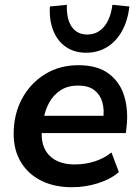

<svg xmlns="http://www.w3.org/2000/svg" viewBox="-20 -771 583 801"><path d="M280 10Q206 10 151.5 -17.5Q97 -45 67 -95Q37 -145 37 -212Q37 -294 71.5 -358.5Q106 -423 167 -461Q228 -499 307 -499Q387 -499 434 -463.5Q481 -428 498.5 -369.5Q516 -311 508 -242L505 -216H137L147 -288H427L410 -273Q416 -313 407 -344.5Q398 -376 373.5 -395Q349 -414 306 -414Q262 -414 232 -394Q202 -374 185 -342.5Q168 -311 162 -275L157 -244Q149 -195 162.5 -159.5Q176 -124 209 -104.5Q242 -85 291 -85Q335 -85 374.5 -97.5Q414 -110 445 -135L476 -53Q441 -23 388.5 -6.5Q336 10 280 10ZM339 -551Q291 -551 256 -574.5Q221 -598 203 -641.5Q185 -685 188 -744L259 -751Q257 -691 279.5 -659Q302 -627 344 -627Q386 -627 413.5 -659Q441 -691 449 -751L520 -744Q513 -685 489 -641.5Q465 -598 426.5 -574.5Q388 -551 339 -551Z"/></svg>

Font: Nunito Sans 12pt
Style: Bold Italic
Weight: 700
Italic angle: -9°
Designer: Vernon Adams
Foundry: Vernon Adams
Version: Version 3.101;gftools[0.9.27]